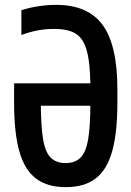

<svg xmlns="http://www.w3.org/2000/svg" viewBox="-20 -760 540 790"><path d="M250 10Q175 10 128 -25.5Q81 -61 59.5 -137.5Q38 -214 38 -337V-417H407V-325H127L148 -350V-341Q148 -244 157 -189Q166 -134 188.5 -111.5Q211 -89 250 -89Q289 -89 311.5 -111.5Q334 -134 343 -189Q352 -244 352 -341V-389Q352 -464 345 -513Q338 -562 321.5 -590Q305 -618 276 -629.5Q247 -641 202 -641Q168 -641 135.5 -635Q103 -629 68 -616V-718Q102 -729 139 -734.5Q176 -740 211 -740Q342 -740 402.5 -657Q463 -574 463 -393V-337Q463 -214 441.5 -137.5Q420 -61 373.5 -25.5Q327 10 250 10Z"/></svg>

Font: M PLUS 1 Code Medium
Style: Regular
Weight: 500
Designer: Coji Morishita
Foundry: UNDERFOREST DESIGN
Version: Version 1.002